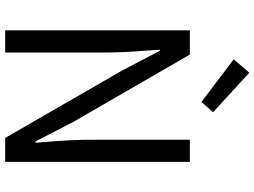

<svg xmlns="http://www.w3.org/2000/svg" viewBox="-144 -866 1009 762"><g transform="rotate(90 361.0 -484.5)"><path d="M622 0H527L260 -463L181 -614H177L181 -550Q188 -468 188 -385V0H100V-733H196L463 -271L541 -120H546L543 -160Q534 -258 534 -352V-733H622ZM384 -779 215 -907 268 -969 425 -825Z"/></g></svg>

Font: Source Han Sans & Saira Hybrid
Style: Regular
Weight: 400
Designer: Ryoko NISHIZUKA 西塚涼子 (kana & ideographs); Paul D. Hunt (Latin, Greek & Cyrillic); Wenlong ZHANG 张文龙 (bopomofo); Sandoll 
Foundry: Adobe Systems Incorporated
Version: Version 1.00;August 2, 2021;FontCreator 13.0.0.2675 64-bit